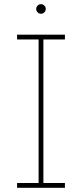

<svg xmlns="http://www.w3.org/2000/svg" viewBox="-20 -892 389 912"><path d="M288.4 0H61.1V-22.7H163.4V-704.5H61.1V-727.3H288.4V-704.5H186.1V-22.7H288.4ZM174.7 -826.7Q165.5 -826.7 158.7 -833.5Q152 -840.2 152 -849.4Q152 -858.7 158.7 -865.4Q165.5 -872.2 174.7 -872.2Q183.9 -872.2 190.7 -865.4Q197.4 -858.7 197.4 -849.4Q197.4 -840.2 190.7 -833.5Q183.9 -826.7 174.7 -826.7Z"/></svg>

Font: Linik Sans Thin
Style: Regular
Weight: 100
Designer: Fonts by Rasmus Andersson / Changes by Cristiano Sobral with parts from Marc Monis
Foundry: rsms
Version: Version 3.020; ttfautohint (v1.6)